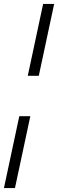

<svg xmlns="http://www.w3.org/2000/svg" viewBox="-22 -740 306 975"><path d="M119 -355 197 -720H253L175 -355ZM-2 215 76 -150H132L54 215Z"/></svg>

Font: Radio Canada Light
Style: Italic
Weight: 300
Italic angle: -12°
Designer: Charles Daoud, Etienne Aubert Bonn, Alexandre Saumier Demers, Jacques Le Bailly
Foundry: Radio-Canada
Version: Version 2.104; ttfautohint (v1.8.4.7-5d5b);gftools[0.9.28.de